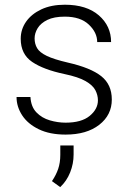

<svg xmlns="http://www.w3.org/2000/svg" viewBox="-20 -558 547 810"><path d="M393.1 -134.8Q393.1 -156.7 382.3 -177.5Q371.6 -198.2 341.1 -215.8Q310.5 -233.4 252 -245.6Q163.6 -264.2 115.5 -296.9Q67.4 -329.6 67.4 -394.5Q67.4 -434.1 90.1 -466.6Q112.8 -499 154.5 -518.6Q196.3 -538.1 253.4 -538.1Q345.2 -538.1 397 -493.2Q448.7 -448.2 448.7 -380.4H390.1Q390.1 -420.9 354.7 -454.3Q319.3 -487.8 253.4 -487.8Q208 -487.8 179.9 -474.1Q151.9 -460.4 138.9 -439.2Q126 -418 126 -396Q126 -373 136.5 -355Q147 -336.9 177.2 -322.3Q207.5 -307.6 266.6 -293.9Q362.8 -272 407.2 -236.6Q451.7 -201.2 451.7 -138.2Q451.7 -72.8 398.7 -31.5Q345.7 9.8 256.8 9.8Q189.9 9.8 143.6 -12.7Q97.2 -35.2 73.5 -71.5Q49.8 -107.9 49.8 -148.9H108.4Q110.8 -107.4 133.8 -83.7Q156.7 -60.1 190.2 -50.3Q223.6 -40.5 256.8 -40.5Q323.7 -40.5 358.4 -69.1Q393.1 -97.7 393.1 -134.8ZM290.5 55.7V94.2Q290.5 132.8 275.9 169.4Q261.2 206.1 233.9 231.4L199.2 206.1Q216.8 180.2 225.6 154.1Q234.4 127.9 234.4 95.2V55.7Z"/></svg>

Font: Vazirmatn FD ExtraLight
Style: Regular
Weight: 200
Designer: Saber Rastikerdar
Foundry: Saber Rastikerdar
Version: Version 33.003